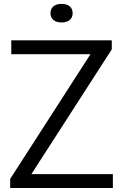

<svg xmlns="http://www.w3.org/2000/svg" viewBox="-20 -942 616 962"><path d="M31 0V-45.5L445.5 -689.5L451 -670.5H36.5V-740H540V-694.5L125 -50.5L120 -69.5H545.5V0ZM288.5 -829.5Q262 -829.5 247.5 -842Q233 -854.5 233 -875.5Q233 -897.5 247.5 -910Q262 -922.5 288.5 -922.5Q315 -922.5 329.5 -910Q344 -897.5 344 -875.5Q344 -854.5 329.5 -842Q315 -829.5 288.5 -829.5Z"/></svg>

Font: Encode Sans SC
Style: Regular
Weight: 400
Version: Version 3.002